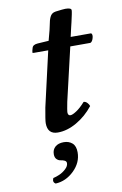

<svg xmlns="http://www.w3.org/2000/svg" viewBox="-91 -618 581 917"><g transform="rotate(-10 199.5 -159.0)"><path d="M117.2 -118.2 178.2 -384.8H107.9Q102.1 -384.8 102.1 -387.2Q102.1 -394.5 106.9 -409.2Q110.8 -424.3 134.8 -425.8L188 -429.2L201.2 -479Q203.1 -486.8 206.1 -501.2Q209 -515.6 210.9 -523.2Q212.9 -530.8 217 -540Q221.2 -549.3 228 -554.4Q234.9 -559.6 245.1 -561Q282.7 -565.9 293 -565.9Q321.8 -565.9 321.8 -554.2Q321.8 -548.8 318.8 -533.9Q315.9 -519 311 -498.3Q306.2 -477.5 305.2 -474.1L294.9 -429.2H394Q401.9 -423.3 397.2 -406Q392.6 -388.7 382.8 -384.8H285.2L225.1 -127Q216.8 -84.5 216.8 -78.1Q216.8 -61 229 -61Q239.3 -61 259 -74Q278.8 -86.9 301.8 -112.8Q311 -112.8 318.8 -104.7Q326.7 -96.7 329.1 -87.9Q294.4 -43.9 247.8 -17.1Q201.2 9.8 155.8 9.8Q106 9.8 106 -43.9Q106 -58.6 117.2 -118.2ZM174.8 60.1Q199.2 60.1 215.6 74.2Q231.9 88.4 231.9 119.1Q231.9 168.9 192.4 207.3Q152.8 245.6 103 248Q87.4 239.3 96.2 220.2Q111.3 216.8 127.4 209.7Q143.6 202.6 158.2 189.2Q172.9 175.8 172.9 161.1Q172.9 152.3 164.3 148.2Q155.8 144 145.5 142.8Q135.3 141.6 126.7 133.3Q118.2 125 118.2 108.9Q118.2 86.4 133.3 73.2Q148.4 60.1 174.8 60.1Z"/></g></svg>

Font: Common Serif SemiBold
Style: Italic
Weight: 600
Italic angle: -12°
Designer: Philipp H. Poll, Khaled Hosny
Foundry: Stefan Peev, Context Ltd.
Version: Version 1.026